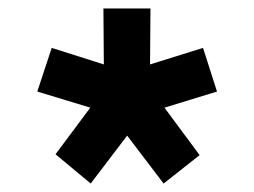

<svg xmlns="http://www.w3.org/2000/svg" viewBox="-20 -598 599 453"><path d="M334 -446 459 -485 492 -382 368 -344 451 -232 366 -165 280 -278 194 -165 111 -234 193 -344 68 -382 102 -485 225 -446 224 -578H335Z"/></svg>

Font: SUITE ExtraBold
Style: Regular
Weight: 800
Designer: Sun
Foundry: Sun
Version: Version 2.040